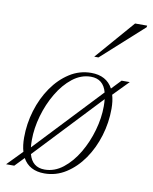

<svg xmlns="http://www.w3.org/2000/svg" viewBox="-94 -730 635 799"><g transform="rotate(10 224.0 -330.0)"><path d="M268.5 -436Q333 -436 360 -386L398 -426H432.5L369.5 -361.5Q377 -336.5 377 -303.5Q377 -245 360 -189Q343 -133 312 -88.2Q281 -43.5 239.2 -16.8Q197.5 10 148 10Q84 10 57 -39L19.5 0H-15L47 -63.5Q39.5 -89 39.5 -122.5Q39.5 -181 56.5 -237Q73.5 -293 104.5 -337.8Q135.5 -382.5 177.2 -409.2Q219 -436 268.5 -436ZM73 -118Q73 -101 74.5 -87L337 -365.5Q322.5 -420 270 -420Q228.5 -420 192.5 -391.8Q156.5 -363.5 129.8 -318.2Q103 -273 88 -220.2Q73 -167.5 73 -118ZM146.5 -6Q188 -6 224 -34.2Q260 -62.5 286.8 -107.8Q313.5 -153 328.5 -205.8Q343.5 -258.5 343.5 -308Q343.5 -324.5 342 -338L79.5 -59.5Q94 -6 146.5 -6ZM268.5 -504.5 412 -670H463L462 -663L286.5 -504.5Z"/></g></svg>

Font: Newsreader Text ExtraLight
Style: Italic
Weight: 275
Italic angle: -17°
Designer: Hugues Gentile
Foundry: Production Type
Version: Version 1.001